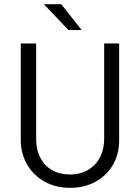

<svg xmlns="http://www.w3.org/2000/svg" viewBox="-20 -900 675 926"><path d="M196.3 -23.4Q142.6 -52.7 111.3 -105.5Q80.1 -159.2 80.1 -224.6V-690.4H154.3V-231.4Q154.3 -152.3 198.2 -105.5Q242.2 -58.6 318.4 -58.6Q390.6 -58.6 436.5 -105.5Q482.4 -153.3 482.4 -231.4V-690.4H554.7V-224.6Q554.7 -156.2 524.4 -104.5Q494.1 -52.7 440.4 -23.4Q386.7 5.9 318.4 5.9Q250 5.9 196.3 -23.4ZM191.4 -879.9H275.4L374 -754.9H310.5Z"/></svg>

Font: Altinn-DIN
Style: Regular
Weight: 400
Designer: Charles Nix
Foundry: Altinn
Version: Version 2.00